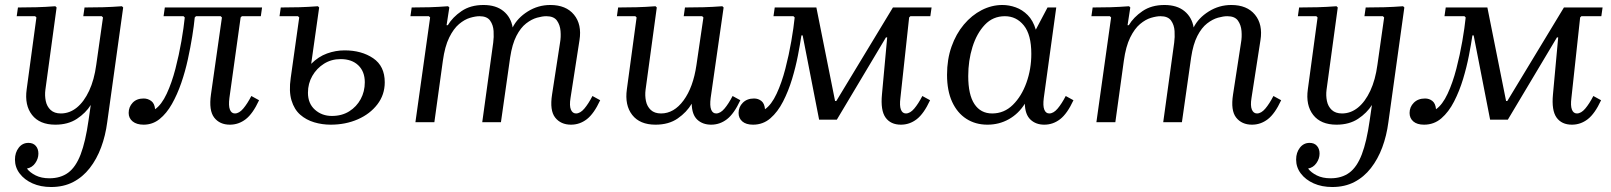

<svg xmlns="http://www.w3.org/2000/svg" viewBox="-20 -490 6461 770"><path d="M185 260Q143 260 110.5 245.5Q78 231 59 206Q40 181 40 150Q40 122 55 102.5Q70 83 94 83Q113 83 123.5 95Q134 107 134 126Q134 146 121.5 164Q109 182 88 186Q100 202 123 213.5Q146 225 178 225Q223 225 253.5 202.5Q284 180 303.5 129Q323 78 335 -7L344 -69Q324 -37 288.5 -13.5Q253 10 202 10Q139 10 108.5 -29Q78 -68 87 -132L126 -420L121 -425H47L52 -460Q91 -460 126.5 -461Q162 -462 202 -465L207 -460L162 -130Q159 -107 163.5 -85Q168 -63 183 -49Q198 -35 224 -35Q259 -35 288 -58.5Q317 -82 337.5 -126Q358 -170 366 -230L393 -420L388 -425H314L319 -460Q358 -460 393.5 -461Q429 -462 469 -465L474 -460L410 0Q403 54 385.5 101Q368 148 340 184Q312 220 273.5 240Q235 260 185 260Z M556 10Q528 10 512 -3Q496 -16 496 -37Q496 -61 512 -78Q528 -95 556 -95Q573 -95 586.5 -85Q600 -75 602 -52Q628 -70 648.5 -114Q669 -158 683.5 -214Q698 -270 707.5 -325Q717 -380 721 -420L716 -425H636L641 -460H1031L1026 -425H950L945 -420L900 -97Q896 -66 902 -50.5Q908 -35 922 -35Q939 -35 955.5 -54.5Q972 -74 988 -105L1019 -88Q994 -34 965.5 -12Q937 10 902 10Q861 10 839 -18.5Q817 -47 826 -111L870 -420L865 -425H766L761 -420Q758 -388 751 -344.5Q744 -301 733.5 -252.5Q723 -204 707 -157.5Q691 -111 669.5 -73Q648 -35 620 -12.5Q592 10 556 10Z M1306 10Q1272 10 1240 0.5Q1208 -9 1184 -30Q1160 -51 1149 -87.5Q1138 -124 1146 -178L1180 -420L1175 -425H1101L1106 -460Q1145 -460 1180 -461Q1215 -462 1255 -465L1260 -460L1228 -234Q1257 -263 1291.5 -275.5Q1326 -288 1362 -288Q1430 -288 1476.5 -256.5Q1523 -225 1523 -160Q1523 -110 1493.5 -71.5Q1464 -33 1415 -11.5Q1366 10 1306 10ZM1311 -25Q1351 -25 1380.5 -43.5Q1410 -62 1426.5 -92.5Q1443 -123 1443 -160Q1443 -203 1417 -228Q1391 -253 1346 -253Q1309 -253 1279.5 -234.5Q1250 -216 1232.5 -185.5Q1215 -155 1215 -118Q1215 -75 1243 -50Q1271 -25 1311 -25Z M2356 -105 2387 -88Q2362 -34 2333.5 -12Q2305 10 2270 10Q2229 10 2206.5 -18.5Q2184 -47 2194 -111L2226 -319Q2230 -341 2228 -365.5Q2226 -390 2213.5 -407.5Q2201 -425 2171 -425Q2155 -425 2133.5 -419Q2112 -413 2090 -396Q2068 -379 2051 -346Q2034 -313 2026 -260L1989 0H1914L1958 -319Q1961 -341 1959.5 -365.5Q1958 -390 1945.5 -407.5Q1933 -425 1903 -425Q1887 -425 1865 -418.5Q1843 -412 1821 -393.5Q1799 -375 1781.5 -339.5Q1764 -304 1756 -246L1722 0H1646L1705 -420L1700 -425H1626L1631 -460Q1670 -460 1703.5 -461Q1737 -462 1777 -465L1782 -460L1771 -389H1776Q1795 -421 1831 -445.5Q1867 -470 1919 -470Q1969 -470 1999 -445.5Q2029 -421 2036 -380Q2055 -418 2096.5 -444Q2138 -470 2187 -470Q2250 -470 2282 -431Q2314 -392 2304 -329L2268 -97Q2263 -66 2269.5 -50.5Q2276 -35 2290 -35Q2307 -35 2323.5 -54.5Q2340 -74 2356 -105Z M2918 -105 2949 -88Q2924 -34 2895.5 -12Q2867 10 2832 10Q2798 10 2776.5 -10Q2755 -30 2754 -74Q2734 -40 2698 -15Q2662 10 2609 10Q2546 10 2515.5 -29Q2485 -68 2494 -132L2533 -420L2528 -425H2454L2459 -460Q2498 -460 2533.5 -461Q2569 -462 2609 -465L2614 -460L2569 -130Q2566 -107 2570.5 -85Q2575 -63 2590 -49Q2605 -35 2631 -35Q2683 -35 2721.5 -87.5Q2760 -140 2773 -229L2801 -420L2796 -425H2722L2727 -460Q2766 -460 2801.5 -461Q2837 -462 2877 -465L2882 -460L2830 -97Q2826 -66 2832 -50.5Q2838 -35 2852 -35Q2869 -35 2885.5 -54.5Q2902 -74 2918 -105Z M3000 10Q2972 10 2957 -3Q2942 -16 2942 -37Q2942 -61 2959 -78Q2976 -95 3004 -95Q3021 -95 3033.5 -85Q3046 -75 3048 -52Q3074 -70 3094.5 -114Q3115 -158 3129.5 -214Q3144 -270 3153.5 -325Q3163 -380 3167 -420L3162 -425H3082L3087 -460H3254L3329 -85H3334L3561 -460H3716L3711 -425H3631L3626 -420L3591 -97Q3587 -66 3593 -50.5Q3599 -35 3613 -35Q3630 -35 3646.5 -54.5Q3663 -74 3679 -105L3710 -88Q3685 -34 3656.5 -12Q3628 10 3593 10Q3552 10 3531.5 -18.5Q3511 -47 3517 -111L3538 -340H3533L3336 -10H3265L3199 -348H3194Q3189 -314 3180 -267.5Q3171 -221 3156.5 -173Q3142 -125 3120.5 -83Q3099 -41 3069.5 -15.5Q3040 10 3000 10Z M3778 -190Q3778 -252 3796 -303Q3814 -354 3845.5 -391.5Q3877 -429 3917 -449.5Q3957 -470 4000 -470Q4027 -470 4053.5 -460.5Q4080 -451 4101.5 -429.5Q4123 -408 4134 -371L4181 -460H4216L4166 -97Q4162 -66 4168 -50.5Q4174 -35 4188 -35Q4205 -35 4221.5 -54.5Q4238 -74 4254 -105L4285 -88Q4260 -34 4231.5 -12Q4203 10 4168 10Q4134 10 4112.5 -10.5Q4091 -31 4090 -74Q4065 -34 4026 -12Q3987 10 3940 10Q3892 10 3855.5 -13.5Q3819 -37 3798.5 -81.5Q3778 -126 3778 -190ZM3863 -185Q3863 -110 3888 -72.5Q3913 -35 3959 -35Q4007 -35 4042 -69.5Q4077 -104 4096.5 -158.5Q4116 -213 4116 -274Q4116 -351 4086 -388Q4056 -425 4010 -425Q3962 -425 3929.5 -390.5Q3897 -356 3880 -301.5Q3863 -247 3863 -185Z M5087 -105 5118 -88Q5093 -34 5064.5 -12Q5036 10 5001 10Q4960 10 4937.5 -18.5Q4915 -47 4925 -111L4957 -319Q4961 -341 4959 -365.5Q4957 -390 4944.5 -407.5Q4932 -425 4902 -425Q4886 -425 4864.5 -419Q4843 -413 4821 -396Q4799 -379 4782 -346Q4765 -313 4757 -260L4720 0H4645L4689 -319Q4692 -341 4690.5 -365.5Q4689 -390 4676.5 -407.5Q4664 -425 4634 -425Q4618 -425 4596 -418.5Q4574 -412 4552 -393.5Q4530 -375 4512.5 -339.5Q4495 -304 4487 -246L4453 0H4377L4436 -420L4431 -425H4357L4362 -460Q4401 -460 4434.5 -461Q4468 -462 4508 -465L4513 -460L4502 -389H4507Q4526 -421 4562 -445.5Q4598 -470 4650 -470Q4700 -470 4730 -445.5Q4760 -421 4767 -380Q4786 -418 4827.5 -444Q4869 -470 4918 -470Q4981 -470 5013 -431Q5045 -392 5035 -329L4999 -97Q4994 -66 5000.5 -50.5Q5007 -35 5021 -35Q5038 -35 5054.5 -54.5Q5071 -74 5087 -105Z M5323 260Q5281 260 5248.5 245.5Q5216 231 5197 206Q5178 181 5178 150Q5178 122 5193 102.5Q5208 83 5232 83Q5251 83 5261.5 95Q5272 107 5272 126Q5272 146 5259.5 164Q5247 182 5226 186Q5238 202 5261 213.5Q5284 225 5316 225Q5361 225 5391.5 202.5Q5422 180 5441.5 129Q5461 78 5473 -7L5482 -69Q5462 -37 5426.5 -13.5Q5391 10 5340 10Q5277 10 5246.5 -29Q5216 -68 5225 -132L5264 -420L5259 -425H5185L5190 -460Q5229 -460 5264.5 -461Q5300 -462 5340 -465L5345 -460L5300 -130Q5297 -107 5301.5 -85Q5306 -63 5321 -49Q5336 -35 5362 -35Q5397 -35 5426 -58.5Q5455 -82 5475.5 -126Q5496 -170 5504 -230L5531 -420L5526 -425H5452L5457 -460Q5496 -460 5531.5 -461Q5567 -462 5607 -465L5612 -460L5548 0Q5541 54 5523.5 101Q5506 148 5478 184Q5450 220 5411.5 240Q5373 260 5323 260Z M5691 10Q5663 10 5648 -3Q5633 -16 5633 -37Q5633 -61 5650 -78Q5667 -95 5695 -95Q5712 -95 5724.5 -85Q5737 -75 5739 -52Q5765 -70 5785.5 -114Q5806 -158 5820.5 -214Q5835 -270 5844.5 -325Q5854 -380 5858 -420L5853 -425H5773L5778 -460H5945L6020 -85H6025L6252 -460H6407L6402 -425H6322L6317 -420L6282 -97Q6278 -66 6284 -50.5Q6290 -35 6304 -35Q6321 -35 6337.5 -54.5Q6354 -74 6370 -105L6401 -88Q6376 -34 6347.5 -12Q6319 10 6284 10Q6243 10 6222.5 -18.5Q6202 -47 6208 -111L6229 -340H6224L6027 -10H5956L5890 -348H5885Q5880 -314 5871 -267.5Q5862 -221 5847.5 -173Q5833 -125 5811.5 -83Q5790 -41 5760.5 -15.5Q5731 10 5691 10Z"/></svg>

Font: Brygada 1918
Style: Italic
Weight: 400
Italic angle: -8°
Designer: Mateusz Machalski | Borys Kosmynka | Przemek Hoffer
Foundry: NIEPODLEGLA 2018
Version: Version 3.006